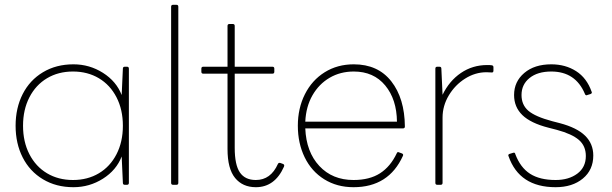

<svg xmlns="http://www.w3.org/2000/svg" viewBox="-20 -770 2552 800"><path d="M45 -246Q45 -320 74.5 -378Q104 -436 159 -469Q214 -502 286 -502Q353 -502 409 -466.5Q465 -431 487 -374L492 -484Q492 -492 500 -492H509Q517 -492 517 -484V-8Q517 0 509 0H500Q492 0 492 -8L487 -118Q465 -61 409 -25.5Q353 10 286 10Q214 10 159 -23Q104 -56 74.5 -114Q45 -172 45 -246ZM492 -246Q492 -313 465.5 -364.5Q439 -416 392 -444Q345 -472 284 -472Q223 -472 176 -444Q129 -416 102.5 -364.5Q76 -313 76 -246Q76 -179 102.5 -127.5Q129 -76 176 -48Q223 -20 284 -20Q345 -20 392 -48Q439 -76 465.5 -127.5Q492 -179 492 -246Z M701 0Q693 0 693 -8V-742Q693 -750 701 -750H715Q723 -750 723 -742V-8Q723 0 715 0Z M928 -149V-463H827Q819 -463 819 -471V-484Q819 -492 827 -492H928V-662Q928 -670 936 -670H950Q958 -670 958 -662V-492H1115Q1123 -492 1123 -484V-471Q1123 -463 1115 -463H958V-154Q958 -83 979.5 -51.5Q1001 -20 1046 -20Q1108 -20 1138 -87Q1141 -93 1148 -91L1159 -87Q1167 -84 1163 -75Q1125 10 1046 10Q991 10 959.5 -28.5Q928 -67 928 -149Z M1221 -246Q1221 -319 1250.5 -377.5Q1280 -436 1333 -469Q1386 -502 1454 -502Q1555 -502 1610.5 -431Q1666 -360 1667 -243Q1667 -235 1659 -235H1252Q1256 -137 1310.5 -78.5Q1365 -20 1453 -20Q1520 -20 1563.5 -48Q1607 -76 1633 -131Q1636 -139 1643 -135L1654 -131Q1662 -128 1659 -121Q1600 10 1453 10Q1384 10 1331 -23Q1278 -56 1249.5 -114.5Q1221 -173 1221 -246ZM1252 -263H1634Q1633 -356 1585 -414Q1537 -472 1454 -472Q1398 -472 1353.5 -446Q1309 -420 1282 -373Q1255 -326 1252 -263Z M1802 0Q1794 0 1794 -8V-484Q1794 -492 1802 -492H1811Q1819 -492 1819 -484L1824 -375Q1852 -433 1900.5 -466Q1949 -499 2010 -499Q2024 -499 2029 -498Q2036 -497 2036 -490V-476Q2036 -468 2030 -468L2007 -469Q1960 -469 1918 -442.5Q1876 -416 1850 -372.5Q1824 -329 1824 -280V-8Q1824 0 1816 0Z M2099 -119Q2098 -120 2098 -122Q2098 -128 2104 -129L2117 -133L2121 -134Q2126 -134 2127 -128Q2148 -72 2188.5 -46Q2229 -20 2295 -20Q2350 -20 2385.5 -46.5Q2421 -73 2421 -120Q2421 -162 2392 -187Q2363 -212 2300 -229L2265 -238Q2191 -257 2156.5 -290.5Q2122 -324 2122 -374Q2122 -430 2164.5 -466Q2207 -502 2277 -502Q2336 -502 2380.5 -473.5Q2425 -445 2445 -388Q2446 -387 2446 -385Q2446 -380 2440 -378L2427 -374Q2426 -373 2424 -373Q2419 -373 2417 -379Q2378 -472 2277 -472Q2220 -472 2186.5 -445Q2153 -418 2153 -374Q2153 -333 2181.5 -308.5Q2210 -284 2281 -265L2312 -257Q2384 -238 2418 -204.5Q2452 -171 2452 -122Q2452 -62 2408.5 -26Q2365 10 2295 10Q2144 10 2099 -119Z"/></svg>

Font: LINE Seed Sans TH App Thin
Style: Regular
Weight: 250
Designer: Dalton Maag Ltd | Thai characters by Cadson Demak Co.,Ltd.
Foundry: Dalton Maag Ltd
Version: Version 1.003